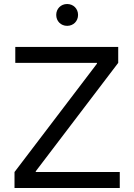

<svg xmlns="http://www.w3.org/2000/svg" viewBox="-20 -942 673 962"><path d="M52.7 0H580.1V-80.1H159.2V-84L572.3 -627V-707H56.6V-627H465.8V-623L52.7 -80.1ZM316.4 -812.5C347.7 -812.5 371.1 -835.9 371.1 -867.2C371.1 -898.4 347.7 -921.9 316.4 -921.9C285.2 -921.9 261.7 -898.4 261.7 -867.2C261.7 -835.9 285.2 -812.5 316.4 -812.5Z"/></svg>

Font: Wanted Sans
Style: Regular
Weight: 400
Designer: Original Design by Kil Hyung-jin and Kang Hanbin, Wanted Lab, Inc; Hangeul from Source Han Sans by Jang Soo-young and Ka
Foundry: Wanted Lab, Inc.
Version: Version 1.001;Glyphs 3.2 (3227)